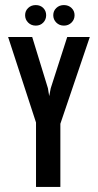

<svg xmlns="http://www.w3.org/2000/svg" viewBox="-20 -737 385 757"><path d="M122 0V-254L12 -591H107L169 -389L174 -358L180 -389L245 -591H334L218 -249V0ZM121 -636Q103 -636 91 -648Q79 -660 79 -677Q79 -694 91 -705.5Q103 -717 121 -717Q139 -717 150.5 -705.5Q162 -694 162 -677Q162 -660 150.5 -648Q139 -636 121 -636ZM232 -636Q214 -636 202 -648Q190 -660 190 -677Q190 -694 202 -705.5Q214 -717 232 -717Q250 -717 262 -705.5Q274 -694 274 -677Q274 -660 262 -648Q250 -636 232 -636Z"/></svg>

Font: Alumni Sans Thin SemiBold
Style: Regular
Weight: 600
Version: Version 1.018